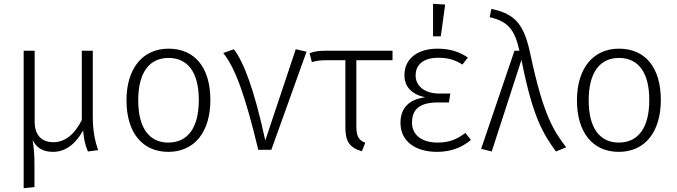

<svg xmlns="http://www.w3.org/2000/svg" viewBox="-20 -791 3574 1014"><path d="M498 2C482 -45 470 -99 470 -177V-523H412V-157C373 -80 323 -40 261 -40C208 -40 163 -69 163 -150V-523H105V203L162 197V80C162 25 159 -10 152 -52C172 -12 204 11 260 11C335 11 385 -42 419 -102C423 -57 428 -31 444 9Z M870 -534C733 -534 648 -429 648 -261C648 -93 730 11 869 11C1007 11 1091 -94 1091 -263C1091 -434 1009 -534 870 -534ZM870 -485C971 -485 1030 -410 1030 -263C1030 -113 969 -38 869 -38C769 -38 710 -114 710 -261C710 -411 771 -485 870 -485Z M1215 -531 1159 -511C1223 -432 1276 -283 1344 0H1413L1599 -518L1542 -531L1381 -49C1322 -322 1267 -463 1215 -531Z M2053 -473V-523H1706C1666 -523 1645 -521 1615 -510L1627 -463C1656 -471 1669 -473 1712 -473H1804V-119C1804 -44 1826 -11 1891 8L1909 -37C1875 -51 1862 -70 1862 -124V-473Z M2267 -771V-599H2308L2331 -767ZM2290 -534C2187 -534 2116 -482 2116 -395C2116 -332 2154 -293 2226 -277C2150 -268 2095 -229 2095 -142C2095 -44 2175 11 2288 11C2364 11 2422 -14 2467 -52L2438 -89C2395 -57 2356 -38 2291 -38C2208 -38 2156 -78 2156 -143C2156 -217 2200 -250 2294 -250H2351L2358 -297H2299C2223 -297 2175 -337 2175 -392C2175 -451 2218 -486 2295 -486C2349 -486 2386 -473 2422 -450L2451 -487C2411 -514 2363 -534 2290 -534Z M2575 -744 2566 -700C2668 -678 2700 -627 2723 -523H2697L2521 -5L2577 9L2734 -475C2794 -168 2850 -83 2916 9L2970 -13C2904 -100 2850 -180 2781 -505C2749 -655 2707 -717 2575 -744Z M3249 -534C3112 -534 3027 -429 3027 -261C3027 -93 3109 11 3248 11C3386 11 3470 -94 3470 -263C3470 -434 3388 -534 3249 -534ZM3249 -485C3350 -485 3409 -410 3409 -263C3409 -113 3348 -38 3248 -38C3148 -38 3089 -114 3089 -261C3089 -411 3150 -485 3249 -485Z"/></svg>

Font: FiraGO Light
Style: Regular
Weight: 300
Designer: bBox Type
Foundry: bBox Type GmbH
Version: Version 1.001;PS 001.001;hotconv 1.0.88;makeotf.lib2.5.64775